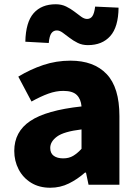

<svg xmlns="http://www.w3.org/2000/svg" viewBox="-20 -868 646 902"><path d="M216 14Q164 14 126 -9.5Q88 -33 67.5 -72.5Q47 -112 47 -159Q47 -249 122 -299.5Q197 -350 363 -368Q360 -403 340.5 -422Q321 -441 277 -441Q243 -441 207 -428Q171 -415 128 -391L66 -508Q122 -542 183 -562.5Q244 -583 311 -583Q421 -583 481 -520Q541 -457 541 -323V0H396L384 -57H379Q344 -26 303.5 -6Q263 14 216 14ZM277 -124Q304 -124 324 -136Q344 -148 363 -169V-260Q280 -250 248 -226.5Q216 -203 216 -173Q216 -148 232.5 -136Q249 -124 277 -124ZM393 -656Q366 -656 345 -666.5Q324 -677 306.5 -690.5Q289 -704 274.5 -714.5Q260 -725 247 -725Q231 -725 221.5 -712Q212 -699 209 -666L99 -672Q101 -764 138 -806Q175 -848 242 -848Q269 -848 290.5 -837.5Q312 -827 329.5 -813.5Q347 -800 361.5 -789.5Q376 -779 389 -779Q405 -779 414 -792Q423 -805 427 -837L537 -832Q536 -741 498 -698.5Q460 -656 393 -656Z"/></svg>

Font: Source Han Sans TC Heavy
Style: Regular
Weight: 900
Designer: Ryoko NISHIZUKA Ë•øÂ°öÊ∂ºÂ≠ê (kana, bopomofo & ideographs); Paul D. Hunt (Latin, Greek & Cyrillic); Sandoll Communicatio
Foundry: Adobe
Version: Version 2.004;hotconv 1.0.118;makeotfexe 2.5.65603